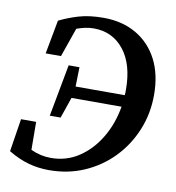

<svg xmlns="http://www.w3.org/2000/svg" viewBox="-79 -751 767 839"><g transform="rotate(10 304.5 -331.5)"><path d="M193 17Q146 17 102.5 5Q59 -7 12 -35L35 -181H102L103 -57Q146 -37 192 -37Q261 -37 316 -73.5Q371 -110 408 -172Q445 -234 458 -311H236L204 -218H156L199 -449H247L245 -363H463Q464 -369 464 -375.5Q464 -382 464 -388Q464 -500 413.5 -563.5Q363 -627 280 -627Q261 -627 242 -623Q223 -619 204 -612L159 -483H91L119 -633Q157 -652 203.5 -666Q250 -680 314 -680Q397 -680 459 -644Q521 -608 555 -542.5Q589 -477 589 -386Q589 -303 559 -230Q529 -157 475.5 -101.5Q422 -46 350 -14.5Q278 17 193 17Z"/></g></svg>

Font: Source Serif 4 Semibold
Style: Italic
Weight: 600
Italic angle: -12°
Designer: Frank Grießhammer
Foundry: Adobe
Version: Version 4.005;hotconv 1.1.0;makeotfexe 2.6.0